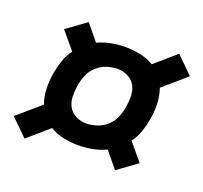

<svg xmlns="http://www.w3.org/2000/svg" viewBox="-88 -659 675 637"><g transform="rotate(20 250.0 -340.0)"><path d="M57 -120 -2 -178 79 -248Q70 -273 69 -301Q68 -329 73 -357Q77 -380 84.5 -402.5Q92 -425 107 -445L56 -506L125 -556L171 -500Q195 -511 220 -515.5Q245 -520 269 -520Q296 -520 321.5 -514.5Q347 -509 369 -496L443 -560L502 -502L421 -432Q430 -407 431 -379Q432 -351 427 -323Q423 -300 415.5 -277.5Q408 -255 393 -235L444 -174L375 -124L329 -180Q305 -169 280 -164.5Q255 -160 231 -160Q204 -160 178.5 -165.5Q153 -171 131 -184ZM231 -237Q250 -237 269.5 -243.5Q289 -250 304.5 -264.5Q320 -279 327.5 -297.5Q335 -316 338 -336Q341 -355 340.5 -374.5Q340 -394 331 -410Q322 -426 305 -434.5Q288 -443 269 -443Q250 -443 230.5 -436.5Q211 -430 195.5 -415.5Q180 -401 172.5 -382.5Q165 -364 162 -344Q159 -325 159.5 -305.5Q160 -286 169 -270Q178 -254 195 -245.5Q212 -237 231 -237Z"/></g></svg>

Font: Iosevka
Style: Bold Italic
Weight: 700
Italic angle: -9°
Monospace: yes
Designer: Belleve Invis
Foundry: Belleve Invis
Version: Version 32.5.0; ttfautohint (v1.8.4)